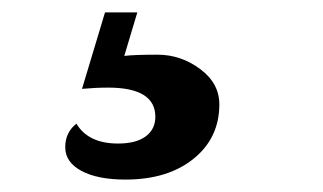

<svg xmlns="http://www.w3.org/2000/svg" viewBox="-20 -31 520 309"><path d="M180 59Q196 57 233.5 57Q271 57 302 80Q333 103 333 137Q333 191 291.5 224.5Q250 258 182 258Q137 258 111 244Q85 230 85 206Q85 182 103 168Q122 200 170 200Q199 200 214.5 188.5Q230 177 230 157Q230 110 154 110Q134 110 112 112L149 -11H201Z"/></svg>

Font: Sansita One
Style: Regular
Weight: 400
Version: Version 1.002